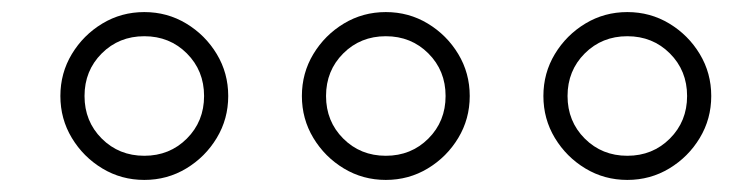

<svg xmlns="http://www.w3.org/2000/svg" viewBox="-20 -539 1240 318"><path d="M80 -380Q80 -342 99 -310.5Q118 -279 149.5 -260Q181 -241 219 -241Q257 -241 288.5 -260Q320 -279 339 -310.5Q358 -342 358 -380Q358 -418 339 -449.5Q320 -481 288.5 -500Q257 -519 219 -519Q181 -519 149.5 -500Q118 -481 99 -449.5Q80 -418 80 -380ZM120 -380Q120 -422 148.5 -450.5Q177 -479 219 -479Q261 -479 289.5 -450.5Q318 -422 318 -380Q318 -338 289.5 -309.5Q261 -281 219 -281Q177 -281 148.5 -309.5Q120 -338 120 -380Z M480 -380Q480 -342 499 -310.5Q518 -279 549.5 -260Q581 -241 619 -241Q657 -241 688.5 -260Q720 -279 739 -310.5Q758 -342 758 -380Q758 -418 739 -449.5Q720 -481 688.5 -500Q657 -519 619 -519Q581 -519 549.5 -500Q518 -481 499 -449.5Q480 -418 480 -380ZM520 -380Q520 -422 548.5 -450.5Q577 -479 619 -479Q661 -479 689.5 -450.5Q718 -422 718 -380Q718 -338 689.5 -309.5Q661 -281 619 -281Q577 -281 548.5 -309.5Q520 -338 520 -380Z M880 -380Q880 -342 899 -310.5Q918 -279 949.5 -260Q981 -241 1019 -241Q1057 -241 1088.5 -260Q1120 -279 1139 -310.5Q1158 -342 1158 -380Q1158 -418 1139 -449.5Q1120 -481 1088.5 -500Q1057 -519 1019 -519Q981 -519 949.5 -500Q918 -481 899 -449.5Q880 -418 880 -380ZM920 -380Q920 -422 948.5 -450.5Q977 -479 1019 -479Q1061 -479 1089.5 -450.5Q1118 -422 1118 -380Q1118 -338 1089.5 -309.5Q1061 -281 1019 -281Q977 -281 948.5 -309.5Q920 -338 920 -380Z"/></svg>

Font: text-security-circle
Style: Regular
Weight: 400
Monospace: yes
Foundry: Oskari Noppa
Version: Version 3.000;hotconv 1.0.118;makeotfexe 2.5.65603